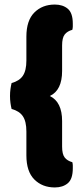

<svg xmlns="http://www.w3.org/2000/svg" viewBox="-20 -688 367 844"><path d="M199 -266Q253 -240 253 -156V-44Q253 -10 264.5 4.5Q276 19 298 25Q300 33 300 39.5Q300 46 300 52Q300 99 278 117.5Q256 136 221 136Q166 136 131 101Q96 66 96 -5V-110Q96 -154 80.5 -177Q65 -200 31 -209Q28 -221 26 -235.5Q24 -250 24 -266Q24 -282 26 -296.5Q28 -311 31 -323Q65 -332 80.5 -355Q96 -378 96 -422V-527Q96 -598 131 -633Q166 -668 221 -668Q256 -668 278 -649.5Q300 -631 300 -584Q300 -578 300 -571.5Q300 -565 298 -557Q276 -551 264.5 -536.5Q253 -522 253 -488V-376Q253 -291 199 -266Z"/></svg>

Font: Baloo Bhaina
Style: Regular
Weight: 400
Designer: Manish Minz, Shuchita Grover and Ek Type
Foundry: Ek Type
Version: Version 1.443;PS 1.000;hotconv 16.6.51;makeotf.lib2.5.65220;